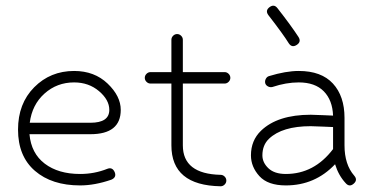

<svg xmlns="http://www.w3.org/2000/svg" viewBox="-20 -642 1296 671"><path d="M260 6Q161 6 102 -45Q43 -96 43 -189Q43 -280 99.5 -337Q156 -394 239 -394Q310 -394 356 -350Q402 -306 402 -258Q402 -173 296 -173H83Q89 -106 136.5 -70Q184 -34 260 -34Q310 -34 355 -52Q373 -59 381 -40Q388 -22 369 -14Q311 6 260 6ZM239 -354Q179 -354 135.5 -315Q92 -276 84 -213H296Q362 -213 362 -258Q362 -293 326 -323.5Q290 -354 239 -354Z M765 -350H619V-134Q619 -34 751 -31Q759 -31 765 -25Q771 -19 771 -11Q771 -3 765 3Q759 9 751 9Q579 6 579 -134V-350H506Q498 -350 492 -356Q486 -362 486 -370Q486 -378 492 -384Q498 -390 506 -390H579V-503Q579 -511 585 -517Q591 -523 599 -523Q607 -523 613 -517Q619 -511 619 -503V-390H765Q773 -390 779 -384Q785 -378 785 -370Q785 -362 779 -356Q773 -350 765 -350Z M979 6Q916 6 886.5 -26.5Q857 -59 857 -99Q857 -151 892 -185Q950 -241 1066 -241Q1080 -241 1109 -239.5Q1138 -238 1144 -238Q1142 -292 1111.5 -323Q1081 -354 1024 -354Q980 -354 932 -338Q924 -336 916.5 -340Q909 -344 907 -351Q905 -359 909 -366.5Q913 -374 920 -376Q979 -394 1024 -394Q1103 -394 1143.5 -350Q1184 -306 1184 -230V-134Q1184 -67 1218 -28Q1231 -13 1216 0Q1201 13 1188 -2Q1163 -29 1151 -68Q1081 6 979 6ZM1144 -121V-198Q1138 -198 1109 -199.5Q1080 -201 1066 -201Q966 -201 920 -157Q897 -135 897 -99Q897 -74 918 -54Q939 -34 979 -34Q1078 -34 1144 -121ZM989 -491Q970 -522 918 -589Q906 -605 922 -617Q938 -629 950 -613Q997 -553 1023 -513Q1034 -496 1017 -485Q1000 -474 989 -491Z"/></svg>

Font: Hoogli Light
Style: Regular
Weight: 300
Designer: Anand Singh Naorem
Foundry: Brand New Type
Version: Version 1.00 b007